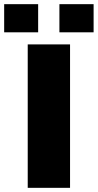

<svg xmlns="http://www.w3.org/2000/svg" viewBox="-48 -901 469 921"><path d="M-28 -746V-881H135V-746ZM237 -746V-881H401V-746ZM85 0V-688H288V0Z"/></svg>

Font: Archivo Expanded ExtraBold
Style: Regular
Weight: 800
Width: 7
Designer: Hector Gatti
Foundry: Omnibus-Type
Version: Version 2.001; ttfautohint (v1.8.3)